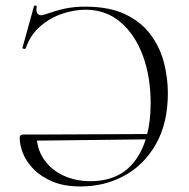

<svg xmlns="http://www.w3.org/2000/svg" viewBox="-20 -660 680 692"><path d="M271 12Q211 12 169.5 -5.5Q128 -23 101.5 -50Q75 -77 63 -107Q51 -137 51 -163Q51 -175 63 -175H112Q112 -125 137.5 -87Q163 -49 207 -28Q251 -7 306 -7Q413 -7 468 -82.5Q523 -158 523 -288Q523 -383 495 -459Q467 -535 414.5 -580Q362 -625 288 -625Q248 -625 204.5 -610.5Q161 -596 125.5 -565.5Q90 -535 73 -487Q72 -483 66 -484Q60 -485 61 -488L102 -636Q103 -641 108 -640Q113 -639 112 -635Q109 -617 116.5 -609.5Q124 -602 139 -607Q182 -622 214 -629Q246 -636 287 -636Q374 -636 431.5 -608.5Q489 -581 523 -535Q557 -489 571 -434Q585 -379 585 -324Q585 -217 542.5 -141.5Q500 -66 428.5 -27Q357 12 271 12ZM526 -177 527 -158 101 -153V-175Z"/></svg>

Font: Cormorant Garamond Light
Style: Regular
Weight: 300
Designer: Christian Thalmann (Catharsis Fonts)
Foundry: Catharsis Fonts
Version: Version 4.001